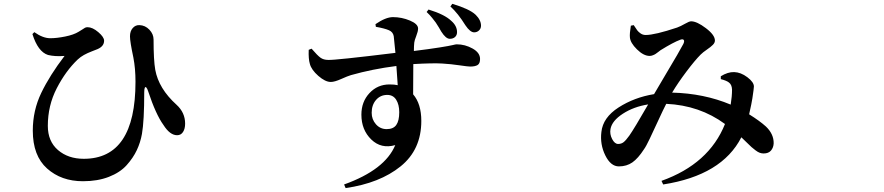

<svg xmlns="http://www.w3.org/2000/svg" viewBox="-20 -877 4540 986"><path d="M226.6 -594.7Q174.8 -611.3 146.5 -702.1L156.2 -711.9Q200.2 -680.7 238.3 -680.7Q271.5 -680.7 314.9 -689.5Q358.4 -698.2 383.8 -713.9Q392.6 -718.8 401.9 -725.1Q411.1 -731.4 416.5 -734.4Q421.9 -737.3 429.7 -737.3Q455.1 -737.3 484.9 -711.9Q514.6 -686.5 514.6 -668Q514.6 -639.6 481.4 -625Q474.6 -622.1 451.7 -613.3Q428.7 -604.5 411.1 -594.7Q393.6 -585 378.9 -571.3Q317.4 -512.7 271.5 -423.8Q225.6 -335 225.6 -230.5Q225.6 -151.4 277.8 -106.4Q330.1 -61.5 410.2 -61.5Q675.8 -61.5 675.8 -457Q675.8 -525.4 665 -581.1Q647.5 -663.1 647.5 -690.4Q647.5 -716.8 661.6 -732.9Q675.8 -749 696.3 -748Q725.6 -747.1 747.1 -724.6Q768.6 -702.1 768.6 -673.8Q768.6 -567.4 777.3 -518.6Q794.9 -421.9 886.7 -338.9Q930.7 -298.8 930.7 -242.2Q930.7 -215.8 919.9 -199.2Q909.2 -182.6 889.6 -182.6Q852.5 -182.6 819.3 -235.4Q780.3 -289.1 741.2 -407.2Q736.3 -422.9 731.4 -427.7Q726.6 -432.6 723.6 -426.3Q720.7 -419.9 720.7 -403.3Q720.7 -255.9 709 -189.5Q701.2 -145.5 682.6 -106Q664.1 -66.4 630.4 -28.8Q596.7 8.8 539.1 31.2Q481.4 53.7 406.2 53.7Q294.9 53.7 221.7 -11.7Q148.4 -77.1 148.4 -206.1Q148.4 -309.6 191.9 -399.9Q235.4 -490.2 311.5 -589.8Q262.7 -585.9 226.6 -594.7Z M2293 -843.8 2302.7 -857.4Q2390.6 -831.1 2421.9 -801.8Q2450.2 -774.4 2450.2 -745.1Q2450.2 -730.5 2439.9 -720.7Q2429.7 -710.9 2415 -710.9Q2394.5 -710.9 2370.1 -747.1Q2332 -808.6 2293 -843.8ZM2170.9 -815.4 2180.7 -828.1Q2263.7 -802.7 2297.9 -769.5Q2327.1 -744.1 2327.1 -711.9Q2327.1 -696.3 2316.9 -687Q2306.6 -677.7 2290 -677.7Q2269.5 -677.7 2246.1 -714.8Q2244.1 -718.8 2233.9 -735.8Q2223.6 -752.9 2217.8 -761.2Q2211.9 -769.5 2199.2 -785.2Q2186.5 -800.8 2170.9 -815.4ZM1965.8 -213.9Q2000 -213.9 2015.1 -235.4Q2030.3 -256.8 2030.3 -300.8Q2030.3 -339.8 2014.6 -364.7Q1999 -389.6 1968.8 -389.6Q1933.6 -389.6 1911.1 -363.8Q1888.7 -337.9 1888.7 -297.9Q1888.7 -263.7 1910.6 -238.8Q1932.6 -213.9 1965.8 -213.9ZM1910.2 -739.3 1908.2 -752.9Q1960.9 -789.1 1998 -789.1Q2043 -789.1 2085 -771.5Q2127 -753.9 2127 -730.5Q2127 -715.8 2117.7 -692.4Q2108.4 -668.9 2107.4 -658.2Q2105.5 -640.6 2105.5 -615.2Q2185.5 -625 2237.3 -633.3Q2289.1 -641.6 2304.7 -645.5Q2320.3 -649.4 2325.2 -649.4Q2368.2 -649.4 2406.7 -627.9Q2445.3 -606.4 2445.3 -574.2Q2445.3 -550.8 2432.6 -543Q2419.9 -535.2 2394.5 -535.2Q2382.8 -535.2 2340.3 -541.5Q2297.9 -547.9 2250.5 -550.8Q2203.1 -553.7 2102.5 -547.9Q2101.6 -499 2101.6 -392.6Q2143.6 -343.8 2143.6 -255.9Q2143.6 -108.4 2037.1 -22.5Q1930.7 63.5 1754.9 88.9L1747.1 70.3Q1957 -4.9 2009.8 -131.8Q1937.5 -111.3 1886.7 -160.6Q1835.9 -210 1835.9 -288.1Q1835.9 -354.5 1877.4 -398.9Q1918.9 -443.4 1980.5 -443.4Q2005.9 -443.4 2022.5 -439.5Q2016.6 -516.6 2015.6 -538.1Q1892.6 -522.5 1782.2 -491.2Q1765.6 -486.3 1731.9 -471.2Q1698.2 -456.1 1678.7 -456.1Q1650.4 -456.1 1614.7 -487.3Q1579.1 -518.6 1571.3 -548.8Q1563.5 -574.2 1565.4 -621.1L1580.1 -627Q1610.4 -591.8 1626 -580.6Q1641.6 -569.3 1666 -569.3Q1699.2 -567.4 2010.7 -605.5Q2004.9 -668.9 2002 -691.4Q1998 -712.9 1977.5 -721.7Q1955.1 -731.4 1910.2 -739.3Z M3211.9 -180.7Q3237.3 -216.8 3308.6 -340.8Q3234.4 -329.1 3178.7 -293Q3123 -256.8 3115.2 -214.8Q3110.4 -188.5 3123.5 -163.1Q3136.7 -137.7 3154.3 -137.7Q3170.9 -137.7 3182.6 -147Q3194.3 -156.2 3211.9 -180.7ZM3681.6 -470.7V-485.4Q3717.8 -507.8 3750 -506.8Q3784.2 -505.9 3817.9 -480.5Q3851.6 -455.1 3851.6 -432.6Q3851.6 -423.8 3843.8 -372.1Q3843.8 -370.1 3837.9 -339.8Q3832 -309.6 3827.1 -290Q3881.8 -255.9 3913.1 -227.5Q3954.1 -188.5 3953.1 -140.6Q3952.1 -119.1 3939.5 -104Q3926.8 -88.9 3901.4 -88.9Q3891.6 -88.9 3881.8 -92.3Q3872.1 -95.7 3859.9 -105Q3847.7 -114.3 3839.4 -121.6Q3831.1 -128.9 3814.5 -145.5Q3797.9 -162.1 3787.1 -171.9Q3687.5 23.4 3385.7 70.3L3377 51.8Q3621.1 -35.2 3703.1 -240.2Q3573.2 -335.9 3401.4 -343.8Q3385.7 -313.5 3360.4 -258.3Q3335 -203.1 3316.4 -164.1Q3297.9 -125 3287.1 -110.4Q3256.8 -63.5 3227.5 -43Q3198.2 -22.5 3158.2 -22.5Q3116.2 -22.5 3088.4 -79.1Q3060.5 -135.7 3068.4 -199.2Q3076.2 -273.4 3156.7 -325.2Q3237.3 -377 3338.9 -393.6Q3358.4 -427.7 3395 -488.8Q3431.6 -549.8 3457 -593.8Q3482.4 -637.7 3489.3 -651.4Q3496.1 -666 3491.2 -671.9Q3486.3 -677.7 3473.6 -672.9Q3438.5 -660.2 3372.1 -619.1Q3370.1 -617.2 3360.8 -610.4Q3351.6 -603.5 3346.7 -600.1Q3341.8 -596.7 3333 -593.3Q3324.2 -589.8 3316.4 -589.8Q3285.2 -589.8 3251 -623.5Q3216.8 -657.2 3214.8 -685.5Q3212.9 -704.1 3219.7 -745.1L3234.4 -748Q3247.1 -728.5 3252.9 -720.7Q3258.8 -712.9 3270 -705.1Q3281.2 -697.3 3295.9 -697.3Q3342.8 -697.3 3457 -735.4Q3475.6 -742.2 3497.6 -754.9Q3519.5 -767.6 3529.3 -767.6Q3558.6 -767.6 3605 -732.4Q3651.4 -697.3 3651.4 -668.9Q3651.4 -657.2 3640.6 -646.5Q3629.9 -635.7 3609.9 -622.1Q3589.8 -608.4 3578.1 -596.7Q3548.8 -567.4 3505.4 -509.8Q3461.9 -452.1 3431.6 -401.4Q3594.7 -397.5 3732.4 -339.8Q3739.3 -381.8 3739.3 -417Q3738.3 -442.4 3723.6 -453.1Q3711.9 -462.9 3681.6 -470.7Z"/></svg>

Font: Bpmf Zihi Serif Bold
Style: Bold
Weight: 700
Foundry: But Ko
Version: Version 1.320